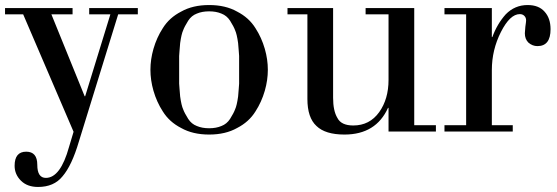

<svg xmlns="http://www.w3.org/2000/svg" viewBox="-24 -522 2211 762"><path d="M-4 -465V-490H264V-465H180L312 -140H314L414 -465H330V-490H523V-465H445L289 40Q261 135 224 178Q190 220 127 220Q84 220 59 195Q34 170 34 136Q34 80 80 80Q124 80 124 132Q124 184 158 184Q216 184 250 61L268 1L68 -465Z M585 -328Q598 -373 622 -410Q648 -452 695 -476Q741 -502 806 -502Q871 -502 917 -476Q964 -452 990 -410Q1014 -373 1027 -328Q1039 -286 1039 -245Q1039 -204 1027 -162Q1014 -117 990 -80Q964 -38 917 -14Q871 12 806 12Q741 12 695 -14Q648 -38 622 -80Q598 -117 585 -162Q573 -204 573 -245Q573 -286 585 -328ZM687 -245V-190Q687 -188 688.5 -169.5Q690 -151 691 -139Q696 -103 703 -88Q708 -74 723 -50Q736 -30 757 -22Q778 -13 806 -13Q834 -13 855 -22Q876 -30 889 -50Q904 -74 909 -88Q916 -103 921 -139Q922 -151 923.5 -169.5Q925 -188 925 -190V-245V-300Q925 -302 923.5 -320.5Q922 -339 921 -351Q916 -387 909 -402Q904 -416 889 -440Q876 -460 855 -468Q834 -477 806 -477Q778 -477 757 -468Q736 -460 723 -440Q708 -416 703 -402Q696 -387 691 -351Q690 -339 688.5 -320.5Q687 -302 687 -300Z M1518 0V-94H1516Q1468 12 1343 12Q1267 12 1232 -22Q1196 -55 1196 -129V-465H1117V-490H1298V-134Q1298 -82 1315 -54Q1330 -24 1378 -24Q1443 -24 1481 -77Q1518 -129 1518 -205V-465H1427V-490H1620V-25H1706V0Z M1826 -25V-465H1740V-490H1928V-375H1930Q1949 -427 1983 -465Q2019 -502 2070 -502Q2114 -502 2137 -476Q2161 -450 2161 -406Q2161 -339 2109 -339Q2089 -339 2073 -353Q2059 -367 2059 -390L2061 -416Q2064 -436 2064 -441Q2064 -452 2057 -459Q2050 -466 2039 -466Q2000 -466 1964 -395Q1928 -324 1928 -244V-25H2011V0H1740V-25Z"/></svg>

Font: Bailleul Roman
Style: Roman
Weight: 400
Version: Version 1